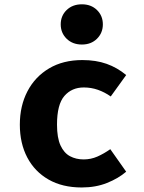

<svg xmlns="http://www.w3.org/2000/svg" viewBox="-20 -836 655 874"><path d="M360.5 -110.3Q393.8 -110.3 423.3 -123.3Q452.8 -136.4 482.1 -156.9L554.4 -54.4Q518.5 -23.6 466.9 -3.1Q415.4 17.4 351.8 17.4Q264.1 17.4 201 -18.7Q137.9 -54.9 104.1 -119.2Q70.3 -183.6 70.3 -268.7Q70.3 -353.8 104.9 -420.3Q139.5 -486.7 203.3 -524.6Q267.2 -562.6 354.9 -562.6Q416.9 -562.6 465.4 -545.4Q513.8 -528.2 554.4 -494.4L484.1 -396.9Q456.4 -416.4 425.6 -427.2Q394.9 -437.9 361.5 -437.9Q306.7 -437.9 273.1 -399.2Q239.5 -360.5 239.5 -268.7Q239.5 -208.7 255.4 -174.1Q271.3 -139.5 298.7 -124.9Q326.2 -110.3 360.5 -110.3ZM352.8 -816.4Q394.9 -816.4 421.5 -790.3Q448.2 -764.1 448.2 -725.1Q448.2 -686.2 421.5 -659.7Q394.9 -633.3 352.8 -633.3Q310.3 -633.3 283.3 -659.7Q256.4 -686.2 256.4 -725.1Q256.4 -764.1 283.3 -790.3Q310.3 -816.4 352.8 -816.4Z"/></svg>

Font: FiraCode Nerd Font
Style: Bold
Weight: 700
Designer: Carrois Corporate, Edenspiekermann AG, Nikita Prokopov
Foundry: Carrois Corporate, Edenspiekermann AG, Nikita Prokopov
Version: Version 6.002;Nerd Fonts 2.1.0